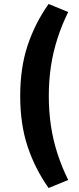

<svg xmlns="http://www.w3.org/2000/svg" viewBox="-20 -743 393 960"><path d="M223 197Q155 101 118 -10.5Q81 -122 81 -263Q81 -404 118 -515.5Q155 -627 223 -723L321 -683Q289 -618 267 -549.5Q245 -481 234.5 -410.5Q224 -340 224 -263Q224 -187 234.5 -115.5Q245 -44 267 24Q289 92 321 157Z"/></svg>

Font: Nunito Sans 7pt Condensed ExtraBold
Style: Regular
Weight: 800
Width: 3
Designer: Vernon Adams
Foundry: Vernon Adams
Version: Version 3.101;gftools[0.9.27]